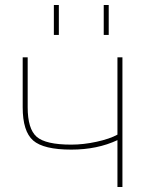

<svg xmlns="http://www.w3.org/2000/svg" viewBox="-20 -750 592 770"><path d="M396 -610V-730H416V-610ZM196 -610V-730H216V-610ZM451 -520H471V0H451V-188Q370 -150 266 -150Q155 -150 113 -186.5Q71 -223 71 -320V-520H91V-320Q91 -233 127 -201.5Q163 -170 266 -170Q315 -170 367.5 -181.5Q420 -193 451 -210Z"/></svg>

Font: M PLUS 1p Thin
Style: Regular
Weight: 250
Version: Version 1.062